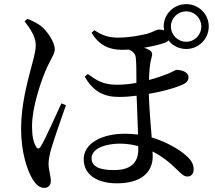

<svg xmlns="http://www.w3.org/2000/svg" viewBox="-20 -847 1040 929"><path d="M194 62C215 62 226 48 226 28C226 4 215 -23 215 -56C215 -74 220 -100 229 -131C242 -175 279 -281 299 -338L277 -347C253 -295 197 -169 177 -138C168 -124 159 -126 153 -140C142 -160 135 -188 135 -235C135 -329 177 -447 198 -499C224 -562 245 -583 245 -608C245 -644 208 -698 176 -723C154 -738 133 -748 113 -756L99 -744C122 -714 153 -671 153 -630C153 -592 137 -546 128 -509C114 -454 82 -342 82 -223C82 -111 112 -20 139 22C157 51 175 62 194 62ZM881 -645C840 -645 807 -678 807 -719C807 -759 840 -792 881 -792C922 -792 954 -759 954 -719C954 -678 922 -645 881 -645ZM881 -610C941 -610 990 -658 990 -719C990 -779 941 -827 881 -827C821 -827 772 -779 772 -719L774 -700C766 -703 757 -704 748 -704C738 -704 726 -694 690 -683C654 -675 609 -665 549 -665C506 -665 474 -676 436 -701L423 -688C461 -627 508 -606 572 -606L604 -607C620 -600 636 -588 637 -567C640 -542 640 -492 640 -446C614 -441 582 -437 545 -437C477 -437 445 -460 405 -489L390 -476C433 -401 486 -378 556 -378C585 -378 611 -380 641 -384L648 -196C628 -198 607 -200 585 -200C472 -200 385 -153 385 -77C385 2 455 40 546 40C656 40 719 -8 719 -91L718 -114C760 -93 801 -62 842 -21C857 -6 870 7 887 7C907 7 917 -8 917 -28C917 -55 903 -76 876 -98C845 -125 787 -160 714 -182C709 -245 702 -324 700 -393C755 -402 815 -417 857 -435C884 -445 892 -458 892 -473C892 -503 849 -509 834 -509C829 -509 818 -501 792 -490C769 -481 736 -469 701 -460C702 -502 705 -540 713 -568C719 -586 717 -596 704 -604C696 -609 687 -613 677 -616C718 -623 756 -632 780 -641C787 -644 792 -647 795 -652C815 -626 846 -610 881 -610ZM649 -140V-124C649 -59 612 -24 531 -24C460 -24 423 -42 423 -81C423 -132 498 -152 560 -152C590 -152 619 -148 649 -140Z"/></svg>

Font: Source Han Serif SC Medium
Style: Regular
Weight: 500
Designer: Ryoko NISHIZUKA 西塚涼子 (kana & ideographs); Frank Grießhammer (Latin, Greek & Cyrillic); Wenlong ZHANG 张文龙 (bopomofo); San
Foundry: Adobe
Version: Version 2.003;hotconv 1.1.1;makeotfexe 2.6.0